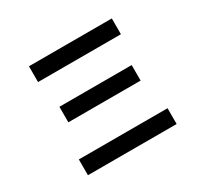

<svg xmlns="http://www.w3.org/2000/svg" viewBox="-163 -1008 1326 1256"><g transform="rotate(-30 500.0 -380.0)"><path d="M187 -785.2H813V-666H187ZM227.1 -456.1H772.9V-338.9H227.1ZM165 -94.2H835V24.9H165Z"/></g></svg>

Font: BIZ UDGothic
Style: Bold
Weight: 700
Monospace: yes
Designer: TypeBank Co., Ltd.
Foundry: Morisawa Inc.
Version: Version 1.05